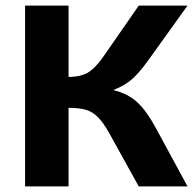

<svg xmlns="http://www.w3.org/2000/svg" viewBox="-20 -669 695 689"><path d="M70 -649H226V-393Q270 -393 297 -409.5Q324 -426 356 -473L478 -649H653L513 -454Q481 -409 454.5 -385.5Q428 -362 389 -347V-345Q439 -333 472.5 -302Q506 -271 538 -212L653 0H478L372 -191Q351 -229 331.5 -248.5Q312 -268 288 -275Q264 -282 226 -282V0H70Z"/></svg>

Font: Play
Style: Bold
Weight: 700
Designer: Jonas Hecksher (Cyrillic expansion: Cyreal)
Foundry: Jonas Hecksher, Playtype, e-types AS
Version: Version 2.101; ttfautohint (v1.5.65-e2d9)